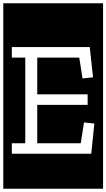

<svg xmlns="http://www.w3.org/2000/svg" viewBox="-32 -937 648 1170"><path d="M524 0 543 -184 480 -191 460 -64H195V-298H502V-362H195V-586H451L471 -459L535 -466L515 -650H40V-586H122V-64H40V0ZM-12 -917H596V213H-12Z"/></svg>

Font: Zilla Slab Regular Highlight
Style: Regular
Weight: 410
Designer: Typotheque Type Foundry
Foundry: Typotheque type foundry
Version: Version 1.0; 2017